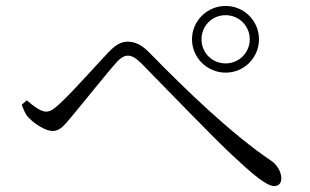

<svg xmlns="http://www.w3.org/2000/svg" viewBox="-20 -699 1040 645"><path d="M738 -455C800 -455 850 -505 850 -567C850 -629 800 -679 738 -679C676 -679 625 -629 625 -567C625 -505 676 -455 738 -455ZM738 -648C783 -648 819 -612 819 -567C819 -522 783 -486 738 -486C692 -486 657 -522 657 -567C657 -612 692 -648 738 -648ZM77 -303C97 -282 133 -259 157 -259C182 -259 197 -279 222 -309C260 -354 340 -455 371 -489C387 -507 399 -512 410 -512C423 -512 435 -505 454 -487C534 -406 697 -236 762 -176C826 -116 875 -74 901 -74C917 -74 925 -84 925 -100C925 -122 911 -145 891 -159C760 -247 605 -396 482 -522C454 -551 431 -559 408 -559C384 -559 364 -544 344 -523C310 -488 226 -392 181 -351C162 -333 149 -324 135 -324C118 -324 94 -341 70 -362L53 -347C60 -330 65 -314 77 -303Z"/></svg>

Font: Noto Serif CJK JP Light
Style: Regular
Weight: 300
Designer: Ryoko NISHIZUKA 西塚涼子 (kana & ideographs); Frank Grießhammer (Latin, Greek & Cyrillic); Wenlong ZHANG 张文龙 (bopomofo); San
Foundry: Adobe Systems Incorporated
Version: Version 1.001;PS 1.001;hotconv 16.6.54;makeotf.lib2.5.65590